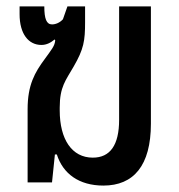

<svg xmlns="http://www.w3.org/2000/svg" viewBox="-20 -568 557 598"><path d="M302 10C396 10 450 -52 450 -183V-548H351V-195C351 -116 323 -77 269 -77C204 -77 166 -134 166 -224V-233C166 -298 185 -318 209 -360C241 -415 245 -441 245 -499V-548H190L176 -508C166 -497 153 -492 142 -492C125 -492 118 -509 118 -548H41V-524C41 -462 69 -428 109 -428C125 -428 138 -435 150 -445L152 -443C151 -425 140 -413 120 -385C88 -342 66 -303 66 -228V0H142L151 -87H157C176 -27 226 10 302 10Z"/></svg>

Font: Noto Sans Thai Cond Med
Style: Regular
Weight: 500
Width: 3
Designer: Monotype Design Team
Foundry: Monotype Imaging Inc.
Version: Version 2.002